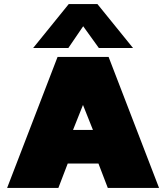

<svg xmlns="http://www.w3.org/2000/svg" viewBox="-20 -924 817 944"><path d="M143 -688 318 -904H459L634 -688H466L389 -795L316 -688ZM15 0 263 -644H514L762 0H510L464 -120H313L267 0ZM339 -285H437L388 -408Z"/></svg>

Font: Boz Display
Style: Regular
Weight: 900
Version: Version 2.000; ttfautohint (v1.8.3)